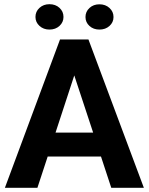

<svg xmlns="http://www.w3.org/2000/svg" viewBox="-20 -900 712 920"><path d="M513.2 0 463.9 -149.9H208.5L159.2 0H3.4L267.6 -710.9H403.8L669.4 0ZM246.1 -264.6H426.3L335.9 -538.6ZM149.9 -818.8Q149.9 -844.7 169.2 -862.3Q188.5 -879.9 216.8 -879.9Q246.1 -879.9 265.1 -862.3Q284.2 -844.7 284.2 -818.8Q284.2 -793.5 265.1 -775.9Q246.1 -758.3 216.8 -758.3Q188.5 -758.3 169.2 -775.9Q149.9 -793.5 149.9 -818.8ZM389.6 -818.4Q389.6 -844.2 408.7 -861.8Q427.7 -879.4 456.5 -879.4Q485.4 -879.4 504.6 -861.8Q523.9 -844.2 523.9 -818.4Q523.9 -793 504.6 -775.6Q485.4 -758.3 456.5 -758.3Q427.7 -758.3 408.7 -775.6Q389.6 -793 389.6 -818.4Z"/></svg>

Font: Vazirmatn RD
Style: Bold
Weight: 700
Designer: Saber Rastikerdar
Foundry: Saber Rastikerdar
Version: Version 32.102